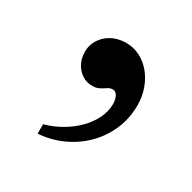

<svg xmlns="http://www.w3.org/2000/svg" viewBox="-77 -181 424 425"><g transform="rotate(30 135.0 32.0)"><path d="M64.9 144Q88.4 137.7 108.6 125.7Q128.9 113.8 144 98.4Q159.2 83 168 64.9Q176.8 46.9 176.8 27.8Q176.8 16.6 172.4 8.3Q168 0 161.1 0Q154.8 0 150.4 2.4Q146 4.9 141.4 8.1Q136.7 11.2 130.9 13.7Q125 16.1 115.2 16.1Q105 16.1 95.9 11.7Q86.9 7.3 79.8 -0.5Q72.8 -8.3 68.8 -18.8Q64.9 -29.3 64.9 -42Q64.9 -55.2 70.3 -66.4Q75.7 -77.6 85.2 -86.2Q94.7 -94.7 107.4 -99.4Q120.1 -104 134.8 -104Q153.8 -104 170.2 -95.7Q186.5 -87.4 198.7 -72.8Q210.9 -58.1 218 -38.6Q225.1 -19 225.1 2.9Q225.1 37.6 212.2 66.9Q199.2 96.2 177.2 117.9Q155.3 139.6 126.2 152.8Q97.2 166 64.9 168Z"/></g></svg>

Font: Tunjung putih
Style: Regular
Weight: 400
Designer: R.S. Wihananto
Foundry: R.S. Wihananto
Version: Version 2.0.1